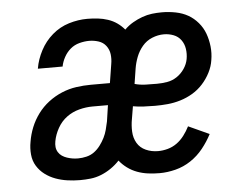

<svg xmlns="http://www.w3.org/2000/svg" viewBox="-44 -581 837 643"><g transform="rotate(-5 375.0 -260.0)"><path d="M200 8Q179 8 158 5Q137 2 118 -5Q99 -12 83 -24Q67 -36 56.5 -53Q46 -70 44 -91.5Q42 -113 46 -134Q50 -159 59.5 -182.5Q69 -206 84.5 -227Q100 -248 121 -264Q142 -280 166 -290Q190 -300 215 -303.5Q240 -307 264 -307H328L338 -370Q341 -387 339 -403Q337 -419 327.5 -431.5Q318 -444 302.5 -449Q287 -454 271 -454Q255 -454 238 -449.5Q221 -445 208 -434Q195 -423 186.5 -407.5Q178 -392 175 -376H92V-377Q97 -407 112.5 -436.5Q128 -466 153 -487.5Q178 -509 209 -518.5Q240 -528 271 -528Q289 -528 306.5 -526Q324 -524 340.5 -518.5Q357 -513 370.5 -503.5Q384 -494 395 -481Q408 -494 423.5 -503Q439 -512 455.5 -518Q472 -524 488.5 -526Q505 -528 522 -528Q545 -528 568 -523.5Q591 -519 609.5 -508.5Q628 -498 642.5 -481Q657 -464 664.5 -443.5Q672 -423 674.5 -400Q677 -377 673 -354Q670 -333 659.5 -312.5Q649 -292 633.5 -275Q618 -258 598.5 -246.5Q579 -235 557.5 -228.5Q536 -222 514.5 -220Q493 -218 472 -218Q453 -218 434 -219Q415 -220 398 -223L391 -181Q387 -160 388 -138.5Q389 -117 399 -100Q409 -83 428 -74.5Q447 -66 469 -66Q485 -66 501.5 -70.5Q518 -75 532 -85Q546 -95 557 -109.5Q568 -124 576 -140L646 -108Q633 -83 615 -60.5Q597 -38 573 -22Q549 -6 521.5 1Q494 8 468 8Q448 8 429 5.5Q410 3 392.5 -3.5Q375 -10 360 -21Q345 -32 334 -46Q321 -32 305 -21Q289 -10 271.5 -3Q254 4 236 6Q218 8 200 8ZM485 -291Q502 -291 519.5 -294Q537 -297 552 -307Q567 -317 577.5 -332.5Q588 -348 591 -365Q594 -382 591.5 -399Q589 -416 579.5 -429Q570 -442 554.5 -448Q539 -454 522 -454Q502 -454 482.5 -446Q463 -438 449.5 -422Q436 -406 428.5 -386.5Q421 -367 418 -348L410 -297Q428 -292 447 -291.5Q466 -291 485 -291ZM200 -65Q214 -65 228.5 -68.5Q243 -72 254.5 -80.5Q266 -89 275 -101Q284 -113 290.5 -126Q297 -139 300.5 -152.5Q304 -166 307 -180L315 -234H263Q241 -234 218 -228Q195 -222 176 -208Q157 -194 145 -172.5Q133 -151 129 -129Q127 -119 128 -109.5Q129 -100 134 -92Q139 -84 146.5 -79Q154 -74 163 -71Q172 -68 181 -66.5Q190 -65 200 -65Z"/></g></svg>

Font: Iosevka Plex Etoile
Style: Italic
Weight: 400
Italic angle: -9°
Designer: Belleve Invis
Foundry: Belleve Invis
Version: Version 25.1.1; ttfautohint (v1.8.4)